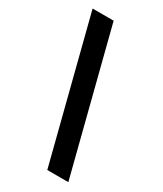

<svg xmlns="http://www.w3.org/2000/svg" viewBox="-229 -860 940 1106"><g transform="rotate(30 241.0 -307.0)"><path d="M283 161 44 -775H184L423 161Z"/></g></svg>

Font: Inclusive Sans
Style: Bold Italic
Weight: 700
Italic angle: -7°
Designer: Olivia King
Foundry: Olivia King
Version: Version 2.004